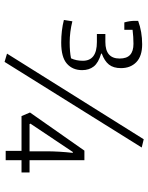

<svg xmlns="http://www.w3.org/2000/svg" viewBox="78 -738 664 861"><g transform="rotate(90 410.5 -307.0)"><path d="M220 -6 604 -619 641 -610 257 5ZM69 -261 75 -299Q123 -287 170 -287Q212 -287 241 -293Q252 -316 252 -346Q252 -409 168 -409H132V-447H168Q242 -447 242 -511Q242 -543 225.5 -558Q209 -573 176 -573Q145 -573 113 -569V-532H80Q73 -557 73 -577V-594Q122 -612 178 -612Q231 -612 258 -586Q285 -560 285 -517Q285 -483 269 -463Q253 -443 220 -431V-428Q261 -416 277.5 -395Q294 -374 294 -343Q294 -300 265 -274.5Q236 -249 171 -249Q116 -249 69 -261ZM656 -71H500L484 -109L655 -353H698V-107H753V-71H698V0H656ZM658 -107V-182Q658 -238 665 -301H661L534 -111L536 -107Z"/></g></svg>

Font: Athiti Light
Style: Regular
Weight: 300
Designer: CadsonDemak Team
Foundry: CadsonDemak
Version: Version 1.032